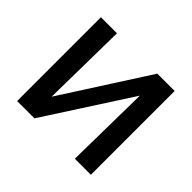

<svg xmlns="http://www.w3.org/2000/svg" viewBox="-148 -862 1066 1066"><g transform="rotate(45 384.5 -329.0)"><path d="M154 0V-60L538 -658H615V-595L231 0ZM95 0V-658H221L211 0ZM548 0 558 -658H674V0Z"/></g></svg>

Font: Ysabeau Office
Style: Bold
Weight: 700
Designer: Christian Thalmann (Catharsis Fonts)
Version: Version 2.001;gftools[0.9.30]; featfreeze: tnum,lnum,ss02